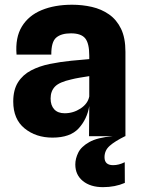

<svg xmlns="http://www.w3.org/2000/svg" viewBox="-20 -576 610 812"><path d="M202 6Q132 6 84 -33Q36 -72 36 -146.5Q36 -196 56.2 -228Q76.5 -260 111.5 -278.2Q146.5 -296.5 190.5 -305.5Q235 -314.5 281.8 -319.2Q328.5 -324 357.5 -326V-341Q357.5 -393 340.2 -414Q323 -435 280 -435Q239 -435 217.8 -417Q196.5 -399 197 -345H50Q44 -417 72.5 -463.8Q101 -510.5 156 -533.2Q211 -556 285 -556Q328 -556 368.5 -546.8Q409 -537.5 441 -515.2Q473 -493 491.8 -454.5Q510.5 -416 510.5 -357V0H356.5L357.5 -127.5Q348.5 -72.5 312.8 -33.2Q277 6 202 6ZM253.5 -97Q290 -97 320.8 -117.2Q351.5 -137.5 357.5 -168V-254Q337.5 -251 317 -247.5Q296.5 -244 281 -240Q231 -229 212.5 -209.8Q194 -190.5 194 -159.5Q194 -130.5 209.2 -113.8Q224.5 -97 253.5 -97ZM415.5 215.5Q362.5 215.5 330.5 189.5Q298.5 163.5 298.5 119.5Q298.5 95 311 69.5Q323.5 44 357.8 24.8Q392 5.5 457 0H509Q465.5 21.5 443.8 40.8Q422 60 422 89Q422 122.5 458.5 122.5Q482.5 122.5 507.5 110L508 197.5Q466.5 215.5 415.5 215.5Z"/></svg>

Font: Spline Sans
Style: Bold
Weight: 700
Designer: Eben Sorkin, Mirko Velimirovic
Foundry: Sorkin Type
Version: Version 1.000; ttfautohint (v1.8.3)